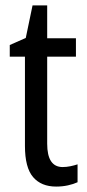

<svg xmlns="http://www.w3.org/2000/svg" viewBox="-20 -678 322 708"><path d="M211 -62Q225 -62 239.5 -65Q254 -68 266 -72V-6Q251 1 230.5 5.5Q210 10 187 10Q132 10 102 -25Q72 -60 72 -140V-469H16V-512L75 -538L100 -658H154V-537H260V-469H154V-148Q154 -62 211 -62Z"/></svg>

Font: Avrile Sans Condensed
Style: Regular
Weight: 400
Width: 3
Designer: Monotype Design Team
Foundry: Monotype Imaging Inc.
Version: Version 2.001;September 10, 2019;FontCreator 11.5.0.2425 64-